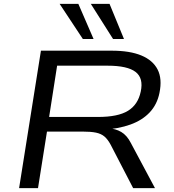

<svg xmlns="http://www.w3.org/2000/svg" viewBox="-20 -965 891 985"><path d="M78 0 190 -705H553Q646 -705 705 -680.5Q764 -656 788.5 -608.5Q813 -561 798 -488Q786 -429 748 -388.5Q710 -348 649 -326Q588 -304 505 -299L513 -308L534 -307Q573 -305 602 -288Q631 -271 651 -232L775 0H663L548 -222Q533 -250 516 -264.5Q499 -279 472.5 -284.5Q446 -290 402 -290H221L175 0ZM232 -365H483Q585 -365 636.5 -396.5Q688 -428 702 -495Q717 -564 675.5 -596Q634 -628 532 -628H273ZM560 -765 446 -945H542L616 -765ZM405 -765 286 -945H382L460 -765Z"/></svg>

Font: Nunito Sans 10pt Expanded
Style: Italic
Weight: 400
Width: 7
Italic angle: -9°
Designer: Vernon Adams
Foundry: Vernon Adams
Version: Version 3.101;gftools[0.9.27]